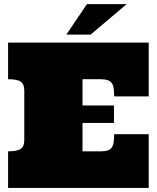

<svg xmlns="http://www.w3.org/2000/svg" viewBox="-20 -930 776 950"><path d="M476.1 -181.2Q496.1 -181.2 509.5 -184.6Q522.9 -188 531 -197.5Q539.1 -207 542 -223.6Q544.9 -240.2 544.9 -266.1H715.8V0H20V-181.2Q63 -181.2 81.5 -192.6Q100.1 -204.1 100.1 -235.8V-482.9Q100.1 -515.1 81.5 -526.6Q63 -538.1 20 -538.1V-719.2H715.8V-453.1H544.9Q544.9 -479 542 -495.6Q539.1 -512.2 531 -521.5Q522.9 -530.8 509.5 -534.4Q496.1 -538.1 476.1 -538.1H388.2V-408.2H543.9V-321.8H388.2V-181.2ZM606.9 -909.7 428.2 -758.8H308.1L410.2 -909.7Z"/></svg>

Font: Ultra
Style: Regular
Weight: 400
Designer: Astigmatic (AOETI)
Foundry: Astigmatic (AOETI)
Version: Version 1.000